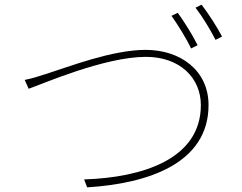

<svg xmlns="http://www.w3.org/2000/svg" viewBox="-20 -820 1040 824"><path d="M743 -765 716 -752C743 -714 781 -653 800 -612L828 -626C806 -671 769 -729 743 -765ZM845 -800 819 -787C848 -750 882 -694 905 -649L933 -663C913 -702 873 -764 845 -800ZM86 -477 103 -439C156 -457 427 -576 606 -576C754 -576 842 -484 842 -369C842 -137 591 -58 341 -50L354 -16C616 -32 875 -119 875 -369C875 -518 754 -606 605 -606C461 -606 274 -533 182 -504C143 -492 122 -484 86 -477Z"/></svg>

Font: Source Han Sans CN ExtraLight
Style: Regular
Weight: 250
Designer: Ryoko NISHIZUKA (kana & ideographs); Paul D. Hunt (Latin, Greek & Cyrillic); Wenlong ZHANG (bopomofo); Sandoll Communica
Foundry: Adobe Systems Incorporated
Version: Version 1.004;PS 1.004;hotconv 16.6.51;makeotf.lib2.5.65220